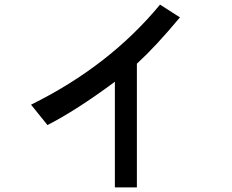

<svg xmlns="http://www.w3.org/2000/svg" viewBox="-20 -712 1002 829"><path d="M476 -359Q310 -236 185 -172L114 -260Q451 -426 671 -692L757 -637Q651 -510 571 -437V97H476Z"/></svg>

Font: Gmarket Sans TTF Medium
Style: Regular
Weight: 500
Designer: Creative Director : Sungho Lee; Art Director : Kiwoong Choi; Project Manager : Sori Yang, Jongwook Yoon; Font Designer :
Foundry: Sandoll Inc.
Version: Version 1.000;hotconv 1.0.109;makeotfexe 2.5.65596